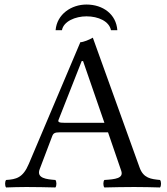

<svg xmlns="http://www.w3.org/2000/svg" viewBox="-20 -824 735 846"><path d="M155 -79 210 -224C215 -237 221 -241 245 -241H456L514 -72C526 -38 488 -34 440 -31C434 -25 434 -4 440 2C477 1 532 0 571 0C612 0 650 1 685 2C691 -4 691 -25 685 -31C646 -35 612 -38 595 -86L389 -658C374 -649 347 -638 334 -638L107 -102C81 -40 51 -34 7 -31C1 -25 1 -4 7 2C33 1 66 0 96 0C137 0 187 1 224 2C230 -4 230 -25 224 -31C186 -34 139 -38 155 -79ZM263 -283C241 -283 234 -286 238 -296L340 -555H346L440 -283ZM225 -691H253C260 -730 312 -752 361 -752C414 -752 461 -730 469 -691H497C492 -761 434 -804 361 -804C295 -804 231 -762 225 -691Z"/></svg>

Font: Libertinus Serif
Style: Regular
Weight: 400
Designer: Philipp H. Poll, Khaled Hosny
Foundry: Caleb Maclennan
Version: Version 7.050;RELEASE